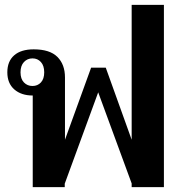

<svg xmlns="http://www.w3.org/2000/svg" viewBox="-20 -766 749 786"><path d="M114 -375Q67 -375 38.5 -400Q10 -425 10 -470Q10 -515 38 -539.5Q66 -564 118 -564Q184 -564 215 -533Q246 -502 246 -449V-194L353 -489H413L519 -194V-746H651V0H519V-15L382 -388L245 -14V0H114ZM161 -470Q161 -497 147.5 -512Q134 -527 113 -527Q92 -527 78 -512Q64 -497 64 -470Q64 -443 78 -428.5Q92 -414 113 -414Q134 -414 147.5 -428.5Q161 -443 161 -470Z"/></svg>

Font: Trirong SemiBold
Style: Regular
Weight: 600
Designer: Katatrad Team
Foundry: CadsonDemak
Version: Version 1.001